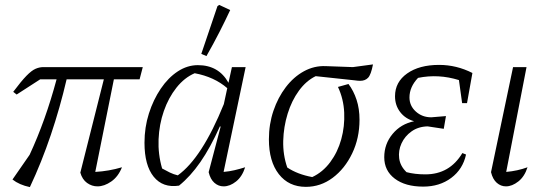

<svg xmlns="http://www.w3.org/2000/svg" viewBox="-20 -755 2229 784"><path d="M102 9Q59 0 31 -22L101 -123Q166 -263 211 -431H144L48 -369L34 -380Q67 -424 88 -445.5Q109 -467 125 -474Q141 -481 157 -481H563L550 -431H445L369 -53Q424 -56 478 -72Q463 -34 434.5 -14Q406 6 378 6Q355 6 335.5 -8Q316 -22 308 -50L404 -431H252Q225 -315 187.5 -204Q150 -93 102 9Z M711 3Q645 13 607.5 -33.5Q570 -80 570 -172Q570 -235 588 -291.5Q606 -348 636.5 -393Q667 -438 706 -463.5Q745 -489 788 -489Q873 -489 913 -417L927 -481H983L893 -53Q916 -55 937.5 -60Q959 -65 981 -72Q969 -34 944 -14Q919 6 893 6Q872 6 855.5 -8.5Q839 -23 832 -52L881 -238L878 -239Q839 -152 798 -93Q757 -34 711 3ZM642 -67Q658 -58 673.5 -50.5Q689 -43 706 -39Q805 -110 894 -330L908 -395Q855 -441 775 -456Q733 -438 700.5 -397Q668 -356 649 -301.5Q630 -247 627.5 -186Q625 -125 642 -67ZM823 -526 802 -535 868 -730 875 -735 920 -714Q900 -671 876 -624Q852 -577 823 -526Z M1229 8Q1159 8 1118.5 -44Q1078 -96 1078 -186Q1078 -248 1096.5 -302.5Q1115 -357 1147 -399Q1179 -441 1221 -464Q1263 -487 1310 -485L1421 -481L1503 -492Q1495 -450 1483 -437.5Q1471 -425 1451 -425Q1446 -425 1440.5 -425.5Q1435 -426 1428 -427L1269 -444Q1230 -425 1200.5 -384.5Q1171 -344 1154.5 -290.5Q1138 -237 1136.5 -180Q1135 -123 1153 -71Q1195 -43 1255 -32Q1298 -52 1328.5 -93Q1359 -134 1373.5 -186.5Q1388 -239 1385.5 -295Q1383 -351 1360 -400L1403 -412Q1424 -384 1436 -347.5Q1448 -311 1448 -266Q1448 -191 1418 -128.5Q1388 -66 1338.5 -29Q1289 8 1229 8Z M1708 7Q1635 7 1592 -25.5Q1549 -58 1549 -113Q1549 -167 1583 -208Q1617 -249 1671 -260Q1635 -270 1614 -297.5Q1593 -325 1593 -362Q1593 -420 1642.5 -455Q1692 -490 1773 -490Q1844 -490 1909 -457L1887 -334H1867L1854 -428Q1770 -454 1687 -437Q1652 -400 1652 -357Q1652 -323 1678 -299.5Q1704 -276 1741 -276L1801 -281L1792 -229L1726 -239Q1688 -238 1660.5 -218.5Q1633 -199 1619.5 -169.5Q1606 -140 1610 -108.5Q1614 -77 1640 -52Q1674 -43 1717 -43Q1816 -43 1868 -130L1883 -124Q1870 -64 1822.5 -28.5Q1775 7 1708 7Z M2134 -72Q2122 -34 2096.5 -14Q2071 6 2046 6Q2025 6 2008.5 -8.5Q1992 -23 1985 -52L2075 -481H2130L2047 -53Q2093 -57 2134 -72Z"/></svg>

Font: Piazzolla Light
Style: Italic
Weight: 300
Italic angle: -11.3°
Designer: Juan Pablo del Peral
Foundry: Huerta Tipografica
Version: Version 1.330